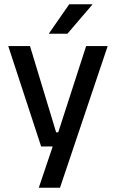

<svg xmlns="http://www.w3.org/2000/svg" viewBox="-20 -704 541 896"><path d="M242 -86.5H296.5L244.5 -64L382 -489H482.5L260 172H161L238.5 -57.5L282.5 -20.5H172L18.5 -489H120ZM208.5 -548 303 -684H411V-682.5L294.5 -546.5H208.5Z"/></svg>

Font: Anek Malayalam Medium
Style: Regular
Weight: 500
Designer: Maithili Shingre (Malayalam) & Yesha Goshar (Latin)
Foundry: Ek Type
Version: Version 1.003